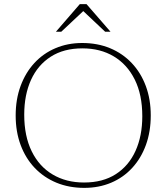

<svg xmlns="http://www.w3.org/2000/svg" viewBox="-20 -901 807 931"><path d="M378.5 -692.5Q453 -692.5 513.8 -667.2Q574.5 -642 618.8 -595.2Q663 -548.5 687 -484Q711 -419.5 711 -341.5Q711 -262.5 687.5 -198Q664 -133.5 621 -86.8Q578 -40 518.8 -15Q459.5 10 388.5 10Q314.5 10 253.5 -15.2Q192.5 -40.5 148.2 -87Q104 -133.5 80 -198Q56 -262.5 56 -341Q56 -419.5 79.8 -484Q103.5 -548.5 146.5 -595.2Q189.5 -642 248.8 -667.2Q308 -692.5 378.5 -692.5ZM387.5 -16Q478.5 -16 541.5 -56.5Q604.5 -97 637.2 -169.5Q670 -242 670 -337.5Q670 -441.5 633.5 -515Q597 -588.5 531.8 -627.5Q466.5 -666.5 379.5 -666.5Q289 -666.5 226 -626Q163 -585.5 130.2 -513.2Q97.5 -441 97.5 -345Q97.5 -241 133.8 -167.2Q170 -93.5 235.5 -54.8Q301 -16 387.5 -16ZM375 -855.5H392.5L277 -747H251L367 -881H399.5L516 -747H490Z"/></svg>

Font: Newsreader ExtraLight
Style: Regular
Weight: 250
Designer: Hugues Gentile
Foundry: Production Type
Version: Version 1.003